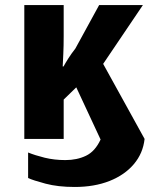

<svg xmlns="http://www.w3.org/2000/svg" viewBox="-20 -555 598 767"><path d="M278.3 191.9Q211.4 191.9 161.9 178.7Q112.3 165.5 92.3 156.2V54.2Q119.6 65.4 158.4 75Q197.3 84.5 241.2 84.5Q287.6 84.5 323.7 67.1Q359.9 49.8 381.8 2.4L284.7 -206.1L234.4 -157.2V0H77.1V-534.7H234.4V-411.1Q234.4 -371.6 232.9 -339.8Q231.4 -308.1 230.5 -289.6H233.9Q240.7 -302.2 252.9 -321.5Q265.1 -340.8 281.2 -361.3L376 -534.7H550.8L392.1 -299.8L557.6 0Q551.3 57.6 514.6 100.8Q478 144 417.5 168Q356.9 191.9 278.3 191.9Z"/></svg>

Font: Lunasima
Style: Bold
Weight: 700
Designer: The DocRepair Project, Monotype Design Team
Foundry: Google
Version: Version 2.009